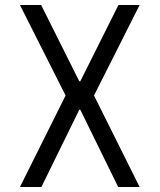

<svg xmlns="http://www.w3.org/2000/svg" viewBox="-20 -750 640 770"><path d="M60 0 243 -367 60 -730H145L298 -424H302L455 -730H540L357 -367L540 0H454L302 -310H298L146 0Z"/></svg>

Font: M PLUS Code Latin 60
Style: Regular
Weight: 400
Width: 7
Monospace: yes
Designer: Coji Morishita
Foundry: UNDERFOREST DESIGN
Version: Version 1.005; ttfautohint (v1.8.3)